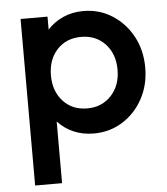

<svg xmlns="http://www.w3.org/2000/svg" viewBox="-51 -536 681 781"><g transform="rotate(-5 290.0 -145.0)"><path d="M61 200V-480H171V-427Q197 -456 234.5 -473Q272 -490 318 -490Q383 -490 435.5 -456.5Q488 -423 518.5 -366.5Q549 -310 549 -239Q549 -169 518.5 -112.5Q488 -56 435.5 -23Q383 10 318 10Q272 10 234.5 -6.5Q197 -23 171 -52V200ZM300 -94Q360 -94 398 -135Q436 -176 436 -240Q436 -305 398 -345.5Q360 -386 300 -386Q239 -386 201.5 -345.5Q164 -305 164 -240Q164 -176 201.5 -135Q239 -94 300 -94Z"/></g></svg>

Font: Outfit Medium
Style: Regular
Weight: 500
Designer: Rodrigo Fuenzalida
Foundry: fragTYPE
Version: Version 1.100; ttfautohint (v1.8.4.7-5d5b);gftools[0.9.27]